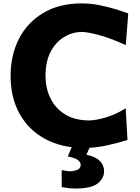

<svg xmlns="http://www.w3.org/2000/svg" viewBox="-20 -837 807 1106"><path d="M464.8 15.1Q334.5 15.1 239.3 -36.9Q144 -88.9 92.5 -182.1Q41 -275.4 41 -399.4Q41 -520 89.6 -614.3Q138.2 -708.5 230 -762.9Q321.8 -817.4 450.7 -817.4Q500 -817.4 549.1 -807.9Q598.1 -798.3 641.8 -785.2Q685.5 -772 718.8 -759.8L704.6 -577.1Q614.7 -618.2 548.1 -635.7Q481.4 -653.3 448.2 -653.3Q394 -651.4 346.9 -622.3Q299.8 -593.3 271 -537.6Q242.2 -481.9 242.2 -399.9Q242.2 -330.6 269.5 -272.9Q296.9 -215.3 351.6 -180.2Q406.2 -145 488.8 -143.1Q532.7 -143.1 592.3 -161.4Q651.9 -179.7 704.1 -213.4L714.4 -30.8Q664.1 -14.6 597.7 0.2Q531.2 15.1 464.8 15.1ZM413.6 249Q394.5 249 371.3 246.1Q348.1 243.2 335.4 240.7V142.6Q343.8 144.5 358.4 147Q373 149.4 385.7 149.4Q444.8 146 444.8 113.3Q444.8 97.7 429.4 85.4Q414.1 73.2 370.6 64L410.6 -31.2H501.5V0L478 54.2Q529.8 64.9 554.7 89.6Q579.6 114.3 579.6 148.9Q579.6 190.4 542.7 219.7Q505.9 249 413.6 249Z"/></svg>

Font: Pinar DS4-Bold
Style: Regular
Weight: 700
Designer: Amin Abedi
Version: Version 2.000